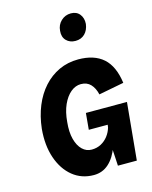

<svg xmlns="http://www.w3.org/2000/svg" viewBox="-142 -1063 927 1172"><g transform="rotate(-15 322.0 -477.0)"><path d="M303.5 17.5Q226.5 17.5 170.2 -28.2Q114 -74 86.5 -154.2Q59 -234.5 68.5 -337.5Q77 -415 103.5 -479.5Q130 -544 172.5 -591Q215 -638 270.5 -663.8Q326 -689.5 392 -689.5Q492.5 -689.5 549.8 -638.8Q607 -588 621.5 -480L462.5 -449.5Q453 -491 430 -515.2Q407 -539.5 368.5 -539.5Q334.5 -539.5 304.5 -514.8Q274.5 -490 254.2 -444.8Q234 -399.5 229 -337.5Q222.5 -274.5 234.5 -229.5Q246.5 -184.5 271.8 -160.2Q297 -136 330.5 -136Q363.5 -136 390 -150.2Q416.5 -164.5 434.8 -188.5Q453 -212.5 461 -240.5Q463 -253 464.2 -262.8Q465.5 -272.5 470 -288.5L484.5 -257.5H344L353.5 -361.5H613L578.5 0H459Q457 -29.5 455.8 -59Q454.5 -88.5 452 -117.5L460.5 -119Q438 -54.5 398.2 -18.5Q358.5 17.5 303.5 17.5ZM407 -802.5Q371 -802.5 349 -825.2Q327 -848 331 -886.5Q333.5 -923.5 359.5 -948Q385.5 -972.5 421.5 -972.5Q457.5 -972.5 477 -948Q496.5 -923.5 494 -886.5Q489 -848 466 -825.2Q443 -802.5 407 -802.5Z"/></g></svg>

Font: Karla ExtraBold
Style: Italic
Weight: 800
Italic angle: -8°
Designer: Jonathan Pinhorn
Version: Version 2.004;gftools[0.9.33]